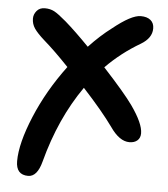

<svg xmlns="http://www.w3.org/2000/svg" viewBox="-49 -499 643 734"><g transform="rotate(5 272.5 -132.0)"><path d="M85.9 190.9Q39.1 190.9 39.1 138.2Q39.1 69.8 82.8 -34.9Q126.5 -139.6 199.2 -236.8Q144.5 -294.4 102.1 -331.1Q75.2 -355 63.5 -372.1Q51.8 -389.2 51.8 -410.2Q51.8 -426.3 63 -439.7Q74.2 -453.1 94.2 -453.1Q114.7 -453.1 130.4 -444.8Q146 -436.5 176.8 -410.2Q216.8 -375.5 270 -320.8Q313 -366.7 356 -398.9Q425.8 -455.1 461.9 -455.1Q486.3 -455.1 499.8 -443.8Q513.2 -432.6 513.2 -412.1Q513.2 -375 471.2 -350.1Q397.9 -307.1 339.8 -248Q424.8 -155.8 455.1 -112.8Q502 -46.4 502 -8.8Q502 8.8 490.7 18.8Q479.5 28.8 460 28.8Q421.9 28.8 386.2 -22.9Q345.7 -79.6 269 -163.1Q180.7 -37.1 136.2 131.8Q120.6 190.9 85.9 190.9Z"/></g></svg>

Font: Shantell Sans Irregular Bouncy
Style: Regular
Weight: 500
Designer: Stephen Nixon, Anya Danilova, Shantell Martin
Foundry: Arrow Type
Version: Version 1.006;[9816181b4]